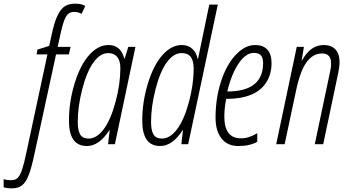

<svg xmlns="http://www.w3.org/2000/svg" viewBox="-118 -785 1870 1045"><path d="M-55.2 240.2Q-80.1 240.2 -98.1 234.9V189.9Q-80.1 195.8 -57.1 195.8Q-34.2 195.8 -21.5 182.9Q-8.8 169.9 1.7 139.6Q12.2 109.4 24.9 48.8L140.1 -488.8H81.1L85.9 -515.1L149.9 -535.2L160.2 -583Q174.3 -652.8 191.2 -691.9Q208 -731 230.5 -748Q252.9 -765.1 292 -765.1Q324.2 -765.1 346.2 -752.9L326.2 -710Q305.7 -720.2 286.1 -720.2Q263.2 -720.2 250.7 -707.3Q238.3 -694.3 227.8 -663.6Q217.3 -632.8 195.8 -529.8H266.1L256.8 -488.8H187L69.8 51.8Q53.2 129.9 38.1 168.5Q22.9 207 2.4 223.6Q-18.1 240.2 -55.2 240.2Z M355 9.8Q257.3 9.8 257.3 -127.9Q257.3 -230 287.8 -330.1Q318.4 -430.2 366.9 -485.1Q415.5 -540 473.1 -540Q538.6 -540 558.1 -466.8H561L580.1 -529.8H619.1L507.3 0H470.2L479 -76.2H477.1Q421.4 9.8 355 9.8ZM364.3 -30.8Q408.2 -30.8 446.3 -81.5Q484.4 -132.3 510.7 -230Q537.1 -327.6 537.1 -414.1Q537.1 -454.6 519.8 -475.3Q502.4 -496.1 471.2 -496.1Q428.2 -496.1 391.6 -446.5Q355 -397 330.1 -301.3Q305.2 -205.6 305.2 -121.1Q305.2 -76.7 318.1 -53.7Q331.1 -30.8 364.3 -30.8Z M753.9 9.8Q656.2 9.8 656.2 -127.9Q656.2 -230 686.8 -330.1Q717.3 -430.2 765.9 -485.1Q814.5 -540 872.1 -540Q905.8 -540 928.5 -519.5Q951.2 -499 957 -465.8H960L1021 -759.8H1067.4L906.2 0H869.1L877.9 -76.2H876Q820.3 9.8 753.9 9.8ZM763.2 -30.8Q807.1 -30.8 845.2 -80.8Q883.3 -130.9 909.7 -227.3Q936 -323.7 936 -412.1Q936 -453.6 920.4 -474.9Q904.8 -496.1 870.1 -496.1Q827.1 -496.1 790.5 -446.5Q753.9 -397 729 -301.3Q704.1 -205.6 704.1 -121.1Q704.1 -76.7 717 -53.7Q730 -30.8 763.2 -30.8Z M1179.2 9.8Q1120.6 9.8 1087.9 -31Q1055.2 -71.8 1055.2 -145Q1055.2 -249.5 1084.7 -341.1Q1114.3 -432.6 1164.8 -486.3Q1215.3 -540 1271 -540Q1313.5 -540 1336.7 -515.4Q1359.9 -490.7 1359.9 -440.9Q1359.9 -380.9 1330.8 -335.9Q1301.8 -291 1247.8 -269Q1193.8 -247.1 1119.1 -247.1H1113.3Q1103 -198.7 1103 -149.9Q1103 -32.2 1192.9 -32.2Q1215.8 -32.2 1236.1 -38.6Q1256.3 -44.9 1282.2 -60.1V-13.2Q1241.2 9.8 1179.2 9.8ZM1263.2 -497.1Q1219.7 -497.1 1180.7 -439.5Q1141.6 -381.8 1119.1 -287.1Q1314 -287.1 1314 -441.9Q1314 -467.8 1303 -482.4Q1292 -497.1 1263.2 -497.1Z M1595.2 0 1679.2 -397.9Q1684.1 -417.5 1684.1 -439Q1684.1 -494.1 1635.3 -494.1Q1584 -494.1 1549.3 -444.8Q1514.6 -395.5 1493.2 -291L1431.2 0H1385.3L1497.1 -529.8H1536.1L1523.9 -456.1H1525.9Q1571.3 -540 1644 -540Q1685.1 -540 1707.5 -516.4Q1730 -492.7 1730 -448.2Q1730 -420.9 1723.1 -389.2L1641.1 0Z"/></svg>

Font: TypoPRO Open Sans Condensed
Style: Italic
Weight: 300
Width: 3
Italic angle: -12°
Foundry: Ascender Corporation
Version: Version 1.10